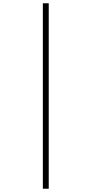

<svg xmlns="http://www.w3.org/2000/svg" viewBox="-20 -886 553 1174"><path d="M242 -866H278V268H242Z"/></svg>

Font: Noto Sans Telugu UI ExtraCondensed ExtraLight
Style: Regular
Weight: 200
Width: 2
Designer: Jelle Bosma - Monotype Design Team
Foundry: Monotype Imaging Inc.
Version: Version 2.005